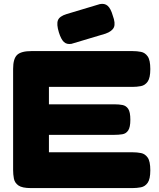

<svg xmlns="http://www.w3.org/2000/svg" viewBox="-20 -952 812 981"><path d="M138 9Q93 9 74 -4.5Q55 -18 51 -39.5Q47 -61 47 -83V-600Q47 -652 67.5 -671.5Q88 -691 141 -691H657Q680 -691 700.5 -687Q721 -683 734.5 -664Q748 -645 748 -599Q748 -554 734.5 -535Q721 -516 700 -512Q679 -508 656 -508H230V-419H565Q588 -419 606 -415.5Q624 -412 635 -396Q646 -380 646 -340Q646 -302 635 -285.5Q624 -269 605 -266Q586 -263 563 -263H230V-174H657Q680 -174 700.5 -170Q721 -166 734.5 -147Q748 -128 748 -82Q748 -37 734.5 -18Q721 1 700 5Q679 9 656 9ZM345 -728Q321 -724 306.5 -737.5Q292 -751 281 -786Q268 -828 276 -848.5Q284 -869 320 -880L490 -931Q515 -936 530.5 -922Q546 -908 556 -873Q571 -833 562 -812.5Q553 -792 519 -780Z"/></svg>

Font: Fredoka SemiExpanded
Style: Bold
Weight: 700
Width: 6
Designer: Ben Nathan
Foundry: Milena B. Brandão, Ben Nathan
Version: Version 2.001